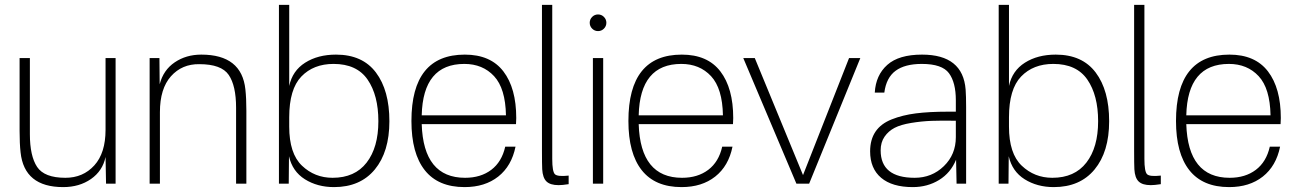

<svg xmlns="http://www.w3.org/2000/svg" viewBox="-20 -750 5307 784"><path d="M238 14Q79 14 64 -128Q60 -164 60 -215V-513H102V-202Q102 -113 131.5 -68.5Q161 -24 247 -24Q319 -24 365 -74.5Q411 -125 411 -220V-513H452V0H413L411 -109Q399 -52 351.5 -19Q304 14 238 14Z M802 -527Q967 -527 982 -385Q986 -349 986 -298V0H944V-310Q944 -400 914 -444Q884 -488 794 -488Q723 -489 678 -438.5Q633 -388 633 -292V0H591V-513H631L632 -406Q647 -464 693.5 -495.5Q740 -527 802 -527Z M1161 -730V-399Q1174 -461 1226 -494Q1278 -527 1352 -527Q1460 -527 1515 -454Q1570 -381 1570 -255Q1570 -130 1510.5 -58Q1451 14 1344 14Q1276 14 1225 -18Q1174 -50 1160 -112L1159 0H1119V-730ZM1161 -233Q1161 -123 1213 -73.5Q1265 -24 1338 -24Q1429 -24 1477 -86Q1525 -148 1525 -255Q1525 -361 1481 -425Q1437 -489 1342 -489Q1260 -489 1210.5 -437.5Q1161 -386 1161 -271Z M1878 -527Q1983 -527 2035.5 -458.5Q2088 -390 2088 -268Q2088 -255 2087 -243H1702Q1709 -24 1879 -24Q1943 -24 1986 -56.5Q2029 -89 2043 -151H2085Q2069 -72 2014.5 -29Q1960 14 1877 14Q1769 14 1714.5 -55Q1660 -124 1660 -256Q1660 -527 1878 -527ZM1702 -279H2046Q2044 -389 1997.5 -439Q1951 -489 1876 -489Q1707 -489 1702 -279Z M2235 -101Q2235 -49 2246 -38.5Q2257 -28 2302 -33V2Q2276 6 2261 6Q2227 6 2211.5 -9Q2196 -24 2194 -59Q2193 -79 2193 -133V-730H2235Z M2443 -513V0H2401V-513ZM2398 -633Q2388 -643 2388 -657Q2388 -671 2398 -681Q2408 -691 2422 -691Q2436 -691 2446 -681Q2456 -671 2456 -657Q2456 -643 2446 -633Q2436 -623 2422 -623Q2408 -623 2398 -633Z M2764 -527Q2869 -527 2921.5 -458.5Q2974 -390 2974 -268Q2974 -255 2973 -243H2588Q2595 -24 2765 -24Q2829 -24 2872 -56.5Q2915 -89 2929 -151H2971Q2955 -72 2900.5 -29Q2846 14 2763 14Q2655 14 2600.5 -55Q2546 -124 2546 -256Q2546 -527 2764 -527ZM2588 -279H2932Q2930 -389 2883.5 -439Q2837 -489 2762 -489Q2593 -489 2588 -279Z M3493 -513 3284 0H3232L3015 -513H3062L3259 -35L3447 -513Z M3745 -527Q3912 -527 3923 -384Q3925 -357 3925 -313V0H3886L3884 -98Q3862 -44 3814.5 -15Q3767 14 3707 14Q3623 14 3578 -24Q3533 -62 3533 -132Q3533 -180 3555 -212.5Q3577 -245 3621 -262.5Q3665 -280 3719.5 -287Q3774 -294 3851 -294H3883V-341Q3883 -413 3855 -451Q3827 -489 3744 -489Q3675 -489 3637 -461Q3599 -433 3591 -372H3552Q3556 -443 3603 -485Q3650 -527 3745 -527ZM3576 -136Q3576 -24 3715 -24Q3785 -24 3834 -71.5Q3883 -119 3883 -190V-257Q3824 -258 3783.5 -256.5Q3743 -255 3700.5 -248Q3658 -241 3633 -228Q3608 -215 3592 -192Q3576 -169 3576 -136Z M4100 -730V-399Q4113 -461 4165 -494Q4217 -527 4291 -527Q4399 -527 4454 -454Q4509 -381 4509 -255Q4509 -130 4449.5 -58Q4390 14 4283 14Q4215 14 4164 -18Q4113 -50 4099 -112L4098 0H4058V-730ZM4100 -233Q4100 -123 4152 -73.5Q4204 -24 4277 -24Q4368 -24 4416 -86Q4464 -148 4464 -255Q4464 -361 4420 -425Q4376 -489 4281 -489Q4199 -489 4149.5 -437.5Q4100 -386 4100 -271Z M4653 -101Q4653 -49 4664 -38.5Q4675 -28 4720 -33V2Q4694 6 4679 6Q4645 6 4629.5 -9Q4614 -24 4612 -59Q4611 -79 4611 -133V-730H4653Z M5000 -527Q5105 -527 5157.5 -458.5Q5210 -390 5210 -268Q5210 -255 5209 -243H4824Q4831 -24 5001 -24Q5065 -24 5108 -56.5Q5151 -89 5165 -151H5207Q5191 -72 5136.5 -29Q5082 14 4999 14Q4891 14 4836.5 -55Q4782 -124 4782 -256Q4782 -527 5000 -527ZM4824 -279H5168Q5166 -389 5119.5 -439Q5073 -489 4998 -489Q4829 -489 4824 -279Z"/></svg>

Font: Nacelle UltraLight
Style: Regular
Weight: 200
Designer: Sora Sagano
Foundry: Sora Sagano
Version: Version 1.000;FEAKit 1.0